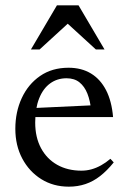

<svg xmlns="http://www.w3.org/2000/svg" viewBox="-20 -690 480 720"><path d="M237 -436Q285.5 -436 321 -414.5Q356.5 -393 377.8 -351.8Q399 -310.5 404 -251H98L99 -284.5L356 -296.5L322 -275.5Q318.5 -311.5 307.8 -338.8Q297 -366 278 -381.2Q259 -396.5 229.5 -396.5Q194.5 -396.5 168 -377.2Q141.5 -358 126.8 -321Q112 -284 112 -230.5Q112 -175 133.8 -134.5Q155.5 -94 194.5 -72Q233.5 -50 285.5 -50Q304.5 -50 322.8 -55Q341 -60 359 -70Q377 -80 394 -94.5L406.5 -81Q381.5 -50 355.5 -29.8Q329.5 -9.5 300.5 0.2Q271.5 10 238 10Q180 10 134.8 -18.2Q89.5 -46.5 63.5 -95.5Q37.5 -144.5 37.5 -207Q37.5 -270 61.5 -322Q85.5 -374 130.2 -405Q175 -436 237 -436ZM96 -504.5 193.5 -670H274.5L372 -504.5H339.5L227.5 -607H240.5L128.5 -504.5Z"/></svg>

Font: Newsreader Text
Style: Regular
Weight: 400
Designer: Hugues Gentile
Foundry: Production Type
Version: Version 1.001